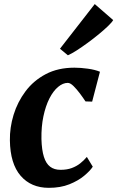

<svg xmlns="http://www.w3.org/2000/svg" viewBox="-20 -892 564 922"><path d="M214.5 10Q129 10 79 -48Q29 -106 27.5 -218Q26.5 -279 45.2 -340.5Q64 -402 102.5 -453.5Q141 -505 199.8 -536Q258.5 -567 337.5 -567Q367 -567 401.5 -562.2Q436 -557.5 460 -547.5L422.5 -404L390.5 -405Q379.5 -422 364 -442.8Q348.5 -463.5 333 -478.8Q317.5 -494 305.5 -494Q282 -494 258.8 -474.5Q235.5 -455 217.2 -419Q199 -383 188.5 -333.5Q178 -284 179 -224Q180.5 -171.5 190.8 -139Q201 -106.5 220.8 -91.5Q240.5 -76.5 270.5 -76.5Q301.5 -76.5 324.5 -85Q347.5 -93.5 365.2 -107.5Q383 -121.5 397 -138.5L425.5 -91.5Q412.5 -71.5 384 -47.8Q355.5 -24 313 -7Q270.5 10 214.5 10ZM268 -658 435 -872.5 523.5 -795.5Q518 -785.5 499.8 -767.8Q481.5 -750 455.8 -728.8Q430 -707.5 402 -687Q374 -666.5 348.8 -650.2Q323.5 -634 306 -626.5Z"/></svg>

Font: Merriweather 20pt ExtraBold
Style: Italic
Weight: 800
Italic angle: -7.8°
Version: Version 2.101